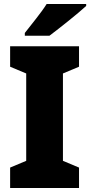

<svg xmlns="http://www.w3.org/2000/svg" viewBox="-20 -947 454 967"><path d="M414 -917V-927H215C187 -882 138 -824 105 -781V-767H229C281 -806 374 -880 414 -917ZM378 0V-103L297 -137V-577L378 -611V-714H31V-611L112 -577V-137L31 -103V0Z"/></svg>

Font: Noto Sans Thai SemCond Blk
Style: Regular
Weight: 900
Width: 4
Designer: Monotype Design Team
Foundry: Monotype Imaging Inc.
Version: Version 2.002